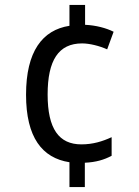

<svg xmlns="http://www.w3.org/2000/svg" viewBox="-20 -744 560 774"><path d="M323 -644V-724H260V-640C151 -623 85 -537 85 -362C85 -190 150 -107 260 -90V10H322V-88C367 -90 400 -100 430 -116V-191C393 -174 355 -162 308 -162C218 -162 172 -224 172 -363C172 -501 216 -569 311 -569C341 -569 381 -559 412 -545L438 -616C408 -631 367 -642 323 -644Z"/></svg>

Font: Noto Sans Devanagari SemiCondensed
Style: Regular
Weight: 400
Width: 4
Designer: Jelle Bosma - Monotype Design Team
Foundry: Monotype Imaging Inc.
Version: Version 2.004